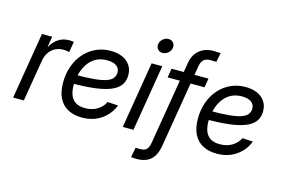

<svg xmlns="http://www.w3.org/2000/svg" viewBox="-114 -992 2148 1457"><g transform="rotate(15 960.0 -263.5)"><path d="M22 0 108.4 -522.5H189L175.3 -440.4H178.2Q199.2 -481 235.8 -505.6Q272.5 -530.3 320.8 -530.3Q331.5 -530.3 341.8 -529.3Q352.1 -528.3 357.4 -527.3L343.8 -443.4Q338.4 -444.8 324.7 -447Q311 -449.2 293.5 -449.2Q262.7 -449.2 234.4 -435.3Q206.1 -421.4 186.5 -393.3Q167 -365.2 159.7 -322.8L106 0Z M563.5 11.7Q502.4 11.7 456.1 -12Q409.7 -35.6 384 -84.7Q358.4 -133.8 358.4 -208.5Q358.4 -280.3 380.4 -340.1Q402.3 -399.9 441.7 -443.4Q481 -486.8 533.4 -510.5Q585.9 -534.2 647.5 -534.2Q700.2 -534.2 739.3 -516.8Q778.3 -499.5 800.3 -467Q822.3 -434.6 822.3 -389.2Q822.3 -342.3 797.9 -309.8Q773.4 -277.3 723.9 -257.6Q674.3 -237.8 598.4 -228.8Q522.5 -219.7 419.4 -219.7L431.2 -289.1Q520.5 -289.1 579.8 -294.7Q639.2 -300.3 673.8 -312.3Q708.5 -324.2 723.1 -343.3Q737.8 -362.3 737.8 -388.7Q737.8 -420.9 712.2 -439.5Q686.5 -458 638.7 -458Q586.4 -458 548.8 -436Q511.2 -414.1 487.5 -377.4Q463.9 -340.8 452.4 -295.9Q440.9 -251 440.9 -204.6Q440.9 -168 452.1 -135.5Q463.4 -103 491.2 -83.3Q519 -63.5 568.4 -63.5Q624 -63.5 664.6 -88.4Q705.1 -113.3 723.6 -152.8L806.6 -147.9Q778.8 -76.2 715.3 -32.2Q651.9 11.7 563.5 11.7Z M883.3 0 969.7 -522.5H1053.7L967.3 0ZM1028.3 -620.6Q1004.4 -620.6 990.5 -637.2Q976.6 -653.8 980 -677.2Q983.9 -701.2 1003.7 -717.8Q1023.4 -734.4 1046.9 -734.4Q1070.8 -734.4 1085 -717.8Q1099.1 -701.2 1095.2 -677.2Q1091.8 -653.8 1072 -637.2Q1052.2 -620.6 1028.3 -620.6Z M1416.5 -522.5 1404.8 -451.2H1114.7L1126.5 -522.5ZM1047.9 207.5Q1039.1 207.5 1034.2 207.3Q1029.3 207 1022.9 206.5Q1016.6 206.1 1003.4 205.6L1018.6 127.4Q1030.3 127.9 1035.2 128.2Q1040 128.4 1051.8 128.4Q1087.4 128.4 1103.5 113Q1119.6 97.7 1126 60.1L1235.8 -602.1Q1243.2 -643.6 1265.1 -673.3Q1287.1 -703.1 1321.5 -719.2Q1356 -735.4 1399.9 -735.4Q1414.1 -735.4 1428 -734.6Q1441.9 -733.9 1456.1 -732.9L1440.9 -660.6Q1430.7 -661.1 1418.2 -661.4Q1405.8 -661.6 1393.6 -661.6Q1359.9 -661.6 1342.3 -645.5Q1324.7 -629.4 1318.4 -592.8L1210 60.1Q1202.1 107.4 1183.1 140.4Q1164.1 173.3 1130.9 190.4Q1097.7 207.5 1047.9 207.5Z M1622.6 11.7Q1561.5 11.7 1515.1 -12Q1468.8 -35.6 1443.1 -84.7Q1417.5 -133.8 1417.5 -208.5Q1417.5 -280.3 1439.5 -340.1Q1461.4 -399.9 1500.7 -443.4Q1540 -486.8 1592.5 -510.5Q1645 -534.2 1706.5 -534.2Q1759.3 -534.2 1798.3 -516.8Q1837.4 -499.5 1859.4 -467Q1881.3 -434.6 1881.3 -389.2Q1881.3 -342.3 1856.9 -309.8Q1832.5 -277.3 1783 -257.6Q1733.4 -237.8 1657.5 -228.8Q1581.5 -219.7 1478.5 -219.7L1490.2 -289.1Q1579.6 -289.1 1638.9 -294.7Q1698.2 -300.3 1732.9 -312.3Q1767.6 -324.2 1782.2 -343.3Q1796.9 -362.3 1796.9 -388.7Q1796.9 -420.9 1771.2 -439.5Q1745.6 -458 1697.8 -458Q1645.5 -458 1607.9 -436Q1570.3 -414.1 1546.6 -377.4Q1522.9 -340.8 1511.5 -295.9Q1500 -251 1500 -204.6Q1500 -168 1511.2 -135.5Q1522.5 -103 1550.3 -83.3Q1578.1 -63.5 1627.4 -63.5Q1683.1 -63.5 1723.6 -88.4Q1764.2 -113.3 1782.7 -152.8L1865.7 -147.9Q1837.9 -76.2 1774.4 -32.2Q1710.9 11.7 1622.6 11.7Z"/></g></svg>

Font: Inter 28pt
Style: Italic
Weight: 400
Italic angle: -9.3988°
Designer: Rasmus Andersson
Foundry: rsms
Version: Version 4.001;git-66647c0bb